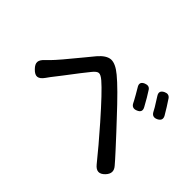

<svg xmlns="http://www.w3.org/2000/svg" viewBox="-119 -1003 1236 1236"><g transform="rotate(45 499.0 -385.0)"><path d="M814 -76Q740 -168 639 -283Q507 -433 452 -480Q424 -504 407.5 -503Q391 -502 368 -473Q338 -437 254 -326Q218 -280 205 -263Q202 -259 196 -250.5Q190 -242 187 -238Q166 -208 145 -205Q124 -202 99 -228Q75 -252 76.5 -273Q78 -294 104 -317Q117 -330 129 -342Q163 -376 269 -506Q304 -548 320 -568Q362 -617 401 -620Q441 -622 496 -576Q560 -524 698 -375Q716 -356 757 -312Q795 -270 815 -249Q823 -241 838 -224Q882 -176 902 -152Q936 -113 899 -73Q855 -26 814 -76ZM700 -524Q698 -528 694 -536Q681 -561 674 -572Q658 -600 650 -613Q627 -648 665 -664Q695 -676 710 -654Q737 -613 769 -554Q788 -520 751 -505Q716 -490 700 -524ZM832 -575Q817 -604 804 -623Q791 -645 779 -663Q756 -697 794 -715Q822 -728 839 -706Q872 -657 901 -607Q918 -575 883 -558Q849 -542 832 -575Z"/></g></svg>

Font: GenSenRounded JP M
Style: Regular
Weight: 500
Version: Version 1.501;PS 1;hotconv 16.6.51;makeotf.lib2.5.65220